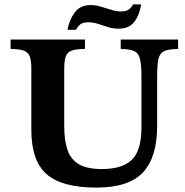

<svg xmlns="http://www.w3.org/2000/svg" viewBox="-20 -836 839 870"><path d="M416 14Q260 14 191 -47Q122 -108 122 -247V-526Q122 -561 115 -580Q108 -599 88 -606.5Q68 -614 28 -614V-657H365V-614Q325 -614 304.5 -606.5Q284 -599 277.5 -579Q271 -559 271 -521V-265Q271 -200 286 -156.5Q301 -113 338 -91.5Q375 -70 441 -70Q535 -70 578 -112.5Q621 -155 621 -258V-485Q621 -538 615 -566Q609 -594 589 -604Q569 -614 527 -614V-657H787V-614Q744 -614 723.5 -604Q703 -594 697.5 -567Q692 -540 692 -488V-264Q692 -125 628.5 -55.5Q565 14 416 14ZM325 -701H286Q294 -747 319 -780Q344 -813 390 -813Q413 -813 437 -806Q461 -799 484.5 -791.5Q508 -784 529 -784Q552 -784 564.5 -793.5Q577 -803 582 -816H620Q610 -762 586 -734Q562 -706 518 -706Q492 -706 469 -713.5Q446 -721 424 -728Q402 -735 380 -735Q355 -735 342.5 -724.5Q330 -714 325 -701Z"/></svg>

Font: STIX Two Text
Style: Bold
Weight: 700
Designer: Ross Mills, John Hudson & Paul Hanslow, Tiro Typeworks Ltd; with prior portions MicroPress Inc., and Coen Hoffman.
Foundry: Tiro Typeworks Ltd
Version: Version 2.13 b171